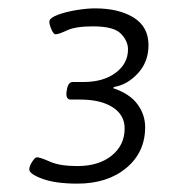

<svg xmlns="http://www.w3.org/2000/svg" viewBox="-20 -783 410 459"><path d="M165 -344Q113 -344 81.5 -355.5Q50 -367 50 -378Q50 -386 57 -396.5Q64 -407 68 -407Q76 -407 99.5 -396.5Q123 -386 165 -386Q216 -386 247 -411Q278 -436 278 -476Q278 -508 249.5 -526.5Q221 -545 171 -545H149Q137 -545 139 -563L140 -569Q143 -587 154 -587H180Q227 -587 256.5 -609Q286 -631 286 -665Q286 -685 269 -702.5Q252 -720 202 -720Q161 -720 140.5 -710.5Q120 -701 113 -701Q108 -701 103 -712.5Q98 -724 98 -731Q98 -740 118 -747.5Q138 -755 163.5 -759Q189 -763 207 -763Q264 -763 299.5 -741Q335 -719 335 -675Q335 -635 309.5 -607.5Q284 -580 252 -575L251 -572Q290 -559 308.5 -534Q327 -509 327 -479Q327 -419 282 -381.5Q237 -344 165 -344Z"/></svg>

Font: Asap Expanded Expanded Regular
Style: Italic
Weight: 400
Width: 7
Italic angle: -6°
Designer: Pablo Cosgaya
Foundry: Omnibus-Type
Version: Version 3.001; ttfautohint (v1.8.4.7-5d5b)